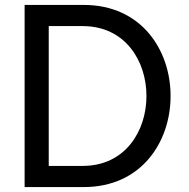

<svg xmlns="http://www.w3.org/2000/svg" viewBox="-20 -760 768 780"><path d="M320 0C556 0 673 -185 673 -370C673 -555 556 -740 320 -740H80V0ZM316 -654C489 -654 575 -512 575 -370C575 -228 489 -86 316 -86H178V-654Z"/></svg>

Font: Be Vietnam Pro
Style: Regular
Weight: 400
Designer: Lam Bao, Tony Le, Vietanh Nguyen
Foundry: Yellow Type Foundry
Version: Version 1.002